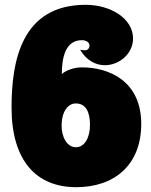

<svg xmlns="http://www.w3.org/2000/svg" viewBox="-20 -747 628 798"><path d="M354 -228C354 -177 333 -135 295 -135C258 -135 235 -179 236 -228C237 -283 262 -317 295 -317C336 -317 354 -283 354 -228ZM237 -439C237 -501 249 -580 320 -580C342 -580 352 -568 352 -558C352 -548 346 -538 333 -538C327 -538 320 -539 313 -540C340 -495 378 -476 416 -476C476 -476 533 -524 533 -587C533 -670 440 -727 336 -727C67 -727 28 -489 28 -300C28 -80 130 31 297 31C454 31 567 -60 567 -232C567 -409 435 -467 320 -467C282 -467 249 -451 237 -439Z"/></svg>

Font: Spicy Rice
Style: Regular
Weight: 400
Designer: Astigmatic (AOETI)
Foundry: Astigmatic (AOETI)
Version: Version 1.000